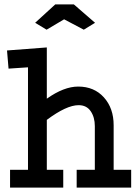

<svg xmlns="http://www.w3.org/2000/svg" viewBox="-20 -847 626 867"><path d="M11.7 -619.1 191.4 -632.8V-401.4Q268.6 -456.1 333 -456.1Q405.3 -456.1 449.2 -407.2Q493.2 -358.4 493.2 -281.2V-80.1H572.3V0H326.2V-80.1H408.2V-277.3Q408.2 -317.4 389.6 -344.7Q371.1 -372.1 335 -372.1Q280.3 -372.1 191.4 -305.7V-80.1H265.6V0H25.4V-80.1H106.4V-543L18.6 -537.1ZM229.5 -827.1H313.5L409.2 -744.1L358.4 -712.9L269.5 -759.8L190.4 -712.9L138.7 -744.1Z"/></svg>

Font: Thabit-Bold
Style: Bold
Weight: 700
Designer: Regenerated by Nadim Shaikli
Foundry: MAK Alagha
Version: 0.01